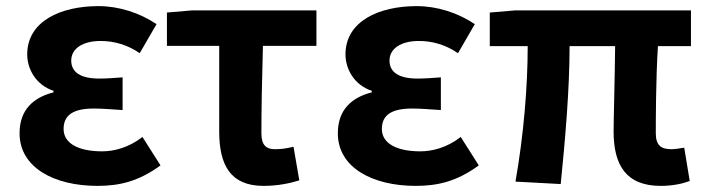

<svg xmlns="http://www.w3.org/2000/svg" viewBox="-20 -594 2306 628"><path d="M299 14C371 14 434 -1 505 -53L446 -146C401 -111 353 -99 314 -99C233 -99 188 -127 188 -172C188 -218 220 -239 287 -239C317 -239 349 -236 381 -234V-341C355 -339 328 -337 305 -337C243 -337 213 -358 213 -396C213 -436 252 -460 309 -460C354 -460 398 -447 437 -420L492 -515C437 -552 369 -574 302 -574C179 -574 69 -525 69 -416C69 -369 97 -316 155 -297V-292C89 -275 44 -235 44 -158C44 -46 157 14 299 14Z M842 14C887 14 927 6 959 -4L940 -114C916 -108 899 -106 879 -106C852 -106 835 -118 835 -158C835 -236 837 -340 840 -444H1015V-560H608L526 -553V-444H697V-164C697 -55 733 14 842 14Z M1340 14C1412 14 1475 -1 1546 -53L1487 -146C1442 -111 1394 -99 1355 -99C1274 -99 1229 -127 1229 -172C1229 -218 1261 -239 1328 -239C1358 -239 1390 -236 1422 -234V-341C1396 -339 1369 -337 1346 -337C1284 -337 1254 -358 1254 -396C1254 -436 1293 -460 1350 -460C1395 -460 1439 -447 1478 -420L1533 -515C1478 -552 1410 -574 1343 -574C1220 -574 1110 -525 1110 -416C1110 -369 1138 -316 1196 -297V-292C1130 -275 1085 -235 1085 -158C1085 -46 1198 14 1340 14Z M2141 14C2182 14 2215 6 2236 -2L2218 -111C2201 -108 2186 -106 2176 -106C2143 -106 2125 -118 2125 -158C2125 -191 2125 -337 2132 -443H2240V-560H1665L1582 -553V-443H1706C1706 -312 1693 -153 1666 0L1814 8C1829 -141 1843 -303 1843 -443H1992C1991 -342 1987 -204 1987 -164C1987 -55 2027 14 2141 14Z"/></svg>

Font: Source Han Sans CN
Style: Bold
Weight: 700
Designer: Ryoko NISHIZUKA 西塚涼子 (kana, bopomofo & ideographs); Paul D. Hunt (Latin, Greek & Cyrillic); Sandoll Communications 산돌커뮤니
Foundry: Adobe
Version: Version 2.001;hotconv 1.0.107;makeotfexe 2.5.65593